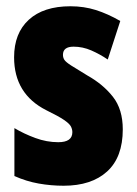

<svg xmlns="http://www.w3.org/2000/svg" viewBox="-20 -583 436 613"><path d="M372 -170Q372 -81 322 -35.5Q272 10 183 10Q143 10 103.5 3Q64 -4 26 -21V-174Q56 -156 92.5 -142.5Q129 -129 166 -129Q211 -129 211 -161Q211 -170 206.5 -179Q202 -188 184.5 -200Q167 -212 128 -231Q25 -283 25 -400Q25 -477 72 -520Q119 -563 205 -563Q248 -563 286 -551Q324 -539 364 -516L324 -393Q299 -410 271.5 -422Q244 -434 215 -434Q181 -434 181 -408Q181 -399 185.5 -392Q190 -385 207 -374Q224 -363 259 -342Q309 -314 340.5 -274Q372 -234 372 -170Z"/></svg>

Font: Noto Sans Lao UI ExtCond Blk
Style: Regular
Weight: 900
Width: 2
Designer: Monotype Design Team
Foundry: Monotype Imaging Inc.
Version: Version 2.000; ttfautohint (v1.8.4.7-5d5b)